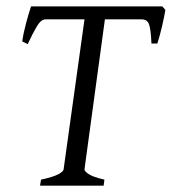

<svg xmlns="http://www.w3.org/2000/svg" viewBox="-20 -586 542 606"><path d="M502 -554.7Q498.5 -533.2 491.2 -502Q483.9 -470.7 476.6 -448.7H458Q456.1 -493.7 450.4 -509.3Q444.8 -524.9 426.8 -524.9H297.9L306.6 -565.9H492.2ZM259.3 -524.9H125Q117.2 -524.9 110.4 -520Q103.5 -515.1 93.8 -498.5Q84 -481.9 67.4 -446.8L50.3 -455.1Q53.2 -478.5 61.8 -511Q70.3 -543.5 78.1 -565.9H261.7ZM309.6 -19 307.1 0H106.4L109.4 -19Q147.9 -27.3 164.1 -36.1Q180.2 -44.9 180.7 -51.3L247.1 -527.8Q248.5 -540.5 190.4 -546.4L192.9 -565.9H377L374.5 -546.4Q346.2 -543.5 329.3 -538.8Q312.5 -534.2 311.5 -527.8L246.6 -51.3Q246.1 -45.9 259.8 -36.6Q273.4 -27.3 309.6 -19Z"/></svg>

Font: Dai Banna SIL Light
Style: Italic
Weight: 300
Italic angle: -11°
Designer: Victor Gaultney
Foundry: SIL International
Version: Version 4.000